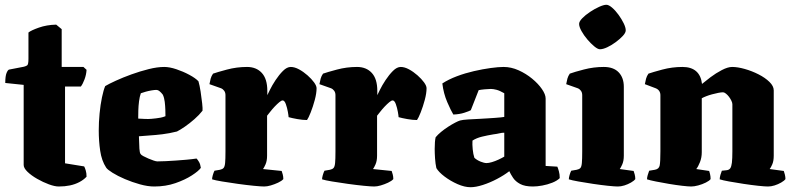

<svg xmlns="http://www.w3.org/2000/svg" viewBox="-20 -780 3319 803"><path d="M226 0Q209 0 184.5 -9Q160 -18 135.5 -32Q111 -46 95 -61.5Q79 -77 79 -90V-425L2 -433Q2 -462 7.5 -475Q13 -488 18 -489L80 -501Q88 -503 93.5 -506.5Q99 -510 99 -534V-644Q110 -653 142.5 -664.5Q175 -676 215 -677L238 -658V-500H329L342 -488Q341 -468 333.5 -448Q326 -428 318 -418H252V-97L332 -84Q335 -79 338.5 -67.5Q342 -56 342 -41Q330 -28 312 -18.5Q294 -9 272.5 -4.5Q251 0 226 0Z M625 0Q598 0 565.5 -9Q533 -18 502.5 -31Q472 -44 450.5 -57.5Q429 -71 424 -79Q405 -108 399 -149.5Q393 -191 393 -234Q393 -269 396.5 -305.5Q400 -342 406.5 -373Q413 -404 420 -420Q435 -429 464.5 -442.5Q494 -456 530 -469Q566 -482 602 -491Q638 -500 667 -500Q689 -500 717.5 -490.5Q746 -481 772 -467Q798 -453 810 -440Q815 -423 819 -397Q823 -371 825.5 -348Q828 -325 827 -317Q813 -299 793 -281.5Q773 -264 753.5 -250.5Q734 -237 720 -230Q688 -222 659 -218.5Q630 -215 605.5 -213.5Q581 -212 561 -210Q562 -176 563 -158.5Q564 -141 568 -136Q570 -132 579.5 -127Q589 -122 600.5 -117Q612 -112 622.5 -108.5Q633 -105 638 -105Q653 -105 673 -106Q693 -107 715 -108.5Q737 -110 759.5 -112Q782 -114 802 -117Q807 -112 812.5 -102.5Q818 -93 820 -78Q811 -65 782.5 -46.5Q754 -28 713.5 -14Q673 0 625 0ZM613 -283Q623 -284 632.5 -285Q642 -286 652 -288Q662 -290 672 -294Q672 -305 671.5 -321Q671 -337 669 -354Q667 -371 661 -384Q654 -393 648.5 -397.5Q643 -402 639.5 -403Q636 -404 634 -404Q627 -404 614.5 -402Q602 -400 589.5 -396.5Q577 -393 569 -390Q564 -376 561.5 -356.5Q559 -337 558.5 -318Q558 -299 558 -284Q575 -283 588 -282.5Q601 -282 613 -283Z M1085 0Q1072 0 1041.5 -3Q1011 -6 975 -11Q939 -16 909 -21Q879 -26 867 -30Q867 -37 870 -47.5Q873 -58 877 -66L900 -70Q910 -72 915 -77.5Q920 -83 921.5 -98.5Q923 -114 923 -147V-382Q923 -393 917.5 -400.5Q912 -408 904 -411L856 -428Q858 -440 861 -451Q864 -462 871 -472Q888 -478 929 -489Q970 -500 1013 -500Q1052 -500 1075 -475Q1098 -450 1098 -400V-382Q1100 -386 1109 -404.5Q1118 -423 1132.5 -445Q1147 -467 1163.5 -483.5Q1180 -500 1196 -500Q1212 -500 1230.5 -490Q1249 -480 1266 -465Q1283 -450 1293.5 -435.5Q1304 -421 1304 -411Q1304 -390 1296.5 -362Q1289 -334 1279.5 -310Q1270 -286 1264 -278Q1246 -278 1223.5 -282Q1201 -286 1187 -290Q1187 -295 1184 -312Q1181 -329 1175.5 -344.5Q1170 -360 1162 -360Q1157 -360 1148 -352.5Q1139 -345 1129 -334.5Q1119 -324 1110.5 -313Q1102 -302 1097 -296V-129Q1097 -107 1090.5 -92.5Q1084 -78 1080 -73L1158 -65Q1160 -60 1162.5 -50.5Q1165 -41 1165 -31Q1158 -23 1143 -16Q1128 -9 1112.5 -4.5Q1097 0 1085 0Z M1545 0Q1532 0 1501.5 -3Q1471 -6 1435 -11Q1399 -16 1369 -21Q1339 -26 1327 -30Q1327 -37 1330 -47.5Q1333 -58 1337 -66L1360 -70Q1370 -72 1375 -77.5Q1380 -83 1381.5 -98.5Q1383 -114 1383 -147V-382Q1383 -393 1377.5 -400.5Q1372 -408 1364 -411L1316 -428Q1318 -440 1321 -451Q1324 -462 1331 -472Q1348 -478 1389 -489Q1430 -500 1473 -500Q1512 -500 1535 -475Q1558 -450 1558 -400V-382Q1560 -386 1569 -404.5Q1578 -423 1592.5 -445Q1607 -467 1623.5 -483.5Q1640 -500 1656 -500Q1672 -500 1690.5 -490Q1709 -480 1726 -465Q1743 -450 1753.5 -435.5Q1764 -421 1764 -411Q1764 -390 1756.5 -362Q1749 -334 1739.5 -310Q1730 -286 1724 -278Q1706 -278 1683.5 -282Q1661 -286 1647 -290Q1647 -295 1644 -312Q1641 -329 1635.5 -344.5Q1630 -360 1622 -360Q1617 -360 1608 -352.5Q1599 -345 1589 -334.5Q1579 -324 1570.5 -313Q1562 -302 1557 -296V-129Q1557 -107 1550.5 -92.5Q1544 -78 1540 -73L1618 -65Q1620 -60 1622.5 -50.5Q1625 -41 1625 -31Q1618 -23 1603 -16Q1588 -9 1572.5 -4.5Q1557 0 1545 0Z M1948 3Q1923 3 1893.5 -10Q1864 -23 1839.5 -41.5Q1815 -60 1805 -77Q1801 -95 1799.5 -117.5Q1798 -140 1798 -157Q1798 -173 1799 -185.5Q1800 -198 1802 -206Q1811 -217 1825 -228.5Q1839 -240 1854.5 -250Q1870 -260 1883.5 -267Q1897 -274 1904 -276Q1914 -279 1938.5 -280.5Q1963 -282 1986 -283Q2004 -284 2020 -285Q2036 -286 2050 -287Q2064 -288 2074 -289Q2084 -290 2089 -291V-390Q2070 -401 2056.5 -404.5Q2043 -408 2033 -408Q2024 -408 2007.5 -406.5Q1991 -405 1982 -403L1949 -319Q1942 -315 1922 -308.5Q1902 -302 1876 -301Q1866 -317 1850.5 -353Q1835 -389 1830 -431Q1856 -448 1890.5 -461Q1925 -474 1962 -482.5Q1999 -491 2032 -495.5Q2065 -500 2086 -500Q2118 -500 2149 -486Q2180 -472 2205.5 -451Q2231 -430 2246.5 -407.5Q2262 -385 2262 -368V-86L2311 -83Q2314 -76 2317.5 -63.5Q2321 -51 2321 -35Q2310 -24 2290 -16Q2270 -8 2248 -4Q2226 0 2209 0Q2175 0 2155.5 -10.5Q2136 -21 2126 -36Q2116 -51 2110 -64Q2088 -47 2058.5 -31.5Q2029 -16 1999.5 -6.5Q1970 3 1948 3ZM2015 -98Q2024 -98 2037.5 -102Q2051 -106 2065 -112.5Q2079 -119 2089 -125V-225Q2079 -225 2069 -222.5Q2059 -220 2043 -218Q2019 -214 1996 -208.5Q1973 -203 1956 -192Q1955 -176 1957 -155.5Q1959 -135 1964 -120Q1975 -110 1990 -104Q2005 -98 2015 -98Z M2564 0Q2551 0 2522.5 -3Q2494 -6 2460.5 -11Q2427 -16 2399 -21Q2371 -26 2359 -30Q2359 -37 2362 -47.5Q2365 -58 2369 -66L2392 -70Q2402 -72 2407 -77Q2412 -82 2413.5 -98Q2415 -114 2415 -147V-382Q2415 -393 2409.5 -400.5Q2404 -408 2396 -411L2348 -428Q2350 -440 2353 -451Q2356 -462 2363 -472Q2382 -479 2422.5 -489.5Q2463 -500 2505 -500Q2546 -500 2567.5 -477.5Q2589 -455 2589 -417V-129Q2589 -107 2582.5 -92.5Q2576 -78 2572 -73L2630 -65Q2632 -60 2634.5 -50.5Q2637 -41 2637 -31Q2632 -24 2619 -16.5Q2606 -9 2591.5 -4.5Q2577 0 2564 0ZM2489 -574Q2480 -574 2465.5 -586Q2451 -598 2436.5 -615Q2422 -632 2412 -650Q2402 -668 2402 -680Q2402 -690 2415 -703.5Q2428 -717 2447.5 -730Q2467 -743 2486 -751.5Q2505 -760 2516 -760Q2526 -760 2540 -748Q2554 -736 2567 -718Q2580 -700 2588.5 -682.5Q2597 -665 2597 -653Q2597 -643 2585 -630Q2573 -617 2555.5 -604Q2538 -591 2520 -582.5Q2502 -574 2489 -574Z M2871 0Q2859 0 2833 -3Q2807 -6 2777.5 -11Q2748 -16 2723 -21Q2698 -26 2686 -30Q2686 -38 2689 -48Q2692 -58 2695 -66L2719 -70Q2736 -73 2739 -88Q2742 -103 2742 -147V-382Q2742 -392 2737 -399.5Q2732 -407 2722 -411L2677 -428Q2679 -440 2682 -451Q2685 -462 2692 -472Q2709 -478 2750 -489Q2791 -500 2834 -500Q2871 -500 2891.5 -482Q2912 -464 2916 -429Q2929 -440 2951.5 -457Q2974 -474 2999 -487Q3024 -500 3042 -500Q3065 -500 3095 -491.5Q3125 -483 3152.5 -469Q3180 -455 3198 -437.5Q3216 -420 3216 -402V-129Q3216 -107 3210 -93Q3204 -79 3199 -73L3258 -65Q3260 -60 3262.5 -50Q3265 -40 3265 -31Q3260 -24 3247 -16.5Q3234 -9 3219.5 -4.5Q3205 0 3192 0Q3179 0 3151 -3Q3123 -6 3090 -11Q3057 -16 3029.5 -21Q3002 -26 2990 -30Q2990 -38 2993 -48.5Q2996 -59 2999 -66L3018 -68Q3029 -69 3034 -76Q3039 -83 3041 -99.5Q3043 -116 3043 -147V-344Q3043 -350 3039 -358.5Q3035 -367 3029 -375Q3023 -383 3016 -388.5Q3009 -394 3004 -394Q2996 -394 2983.5 -391.5Q2971 -389 2958 -385.5Q2945 -382 2933.5 -377.5Q2922 -373 2915 -369V-143Q2915 -121 2907.5 -102Q2900 -83 2892 -73L2946 -65Q2947 -63 2949.5 -52.5Q2952 -42 2952 -31Q2947 -24 2932 -16.5Q2917 -9 2900 -4.5Q2883 0 2871 0Z"/></svg>

Font: Texturina Medium 12pt Black
Style: Regular
Weight: 900
Version: Version 1.002